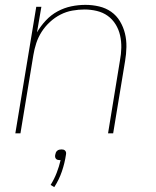

<svg xmlns="http://www.w3.org/2000/svg" viewBox="-20 -548 640 789"><path d="M43 0 129 -520H150L132 -415Q147 -441 168.5 -464Q190 -487 217 -501.5Q244 -516 273 -522Q302 -528 331 -528Q360 -528 387.5 -521.5Q415 -515 437 -499.5Q459 -484 473 -460.5Q487 -437 493.5 -410.5Q500 -384 499.5 -355Q499 -326 494 -297L445 0H424L473 -300Q478 -326 478.5 -352Q479 -378 473.5 -402.5Q468 -427 455 -448Q442 -469 422.5 -483Q403 -497 378 -503Q353 -509 327 -509Q303 -509 277.5 -504.5Q252 -500 228.5 -488Q205 -476 185 -457.5Q165 -439 151 -417Q137 -395 129 -370.5Q121 -346 117 -321L64 0ZM203 221 188 212Q203 188 213 162Q223 136 229 110H226Q222 110 217.5 109Q213 108 210 104.5Q207 101 206.5 96.5Q206 92 207 88Q208 83 209.5 79Q211 75 215 71.5Q219 68 224 67Q229 66 233 66Q237 66 241 67Q245 68 248 71.5Q251 75 251.5 79Q252 83 251 88Q246 122 234.5 156Q223 190 203 221Z"/></svg>

Font: Iosevka Thin Extended Oblique
Style: Regular
Weight: 100
Width: 7
Italic angle: -9°
Monospace: yes
Designer: Belleve Invis
Foundry: Belleve Invis
Version: Version 32.5.0; ttfautohint (v1.8.4)